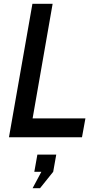

<svg xmlns="http://www.w3.org/2000/svg" viewBox="-20 -720 515 1007"><path d="M150 -700H256L151 -99H428L410 0H27ZM151 267 197 181H160L176 91H275L259 181L190 267Z"/></svg>

Font: Cabin Medium
Style: Italic
Weight: 500
Italic angle: -7°
Designer: Pablo Impallari
Foundry: Pablo Impallari. http://www.impallari.com Igino Marini. http://www.ikern.com
Version: Version 2.200